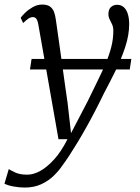

<svg xmlns="http://www.w3.org/2000/svg" viewBox="-72 -575 614 842"><path d="M96.5 -465Q93 -485.5 87.2 -492.8Q81.5 -500 72.5 -500Q62.5 -500 52.8 -493.5Q43 -487 29.5 -474L18.5 -497Q24 -505 38 -518.8Q52 -532.5 71.8 -543.8Q91.5 -555 113 -555Q135 -555 147 -546.5Q159 -538 164.8 -523Q170.5 -508 173 -488Q179.5 -442.5 186 -396.8Q192.5 -351 198.8 -305.2Q205 -259.5 211.5 -214Q218 -168.5 224.5 -123L239.5 9L312 -130Q335.5 -179 356 -220.2Q376.5 -261.5 392 -298.2Q407.5 -335 416.2 -369.8Q425 -404.5 425 -440Q425 -456.5 419.5 -468.2Q414 -480 408.8 -490.2Q403.5 -500.5 403.5 -513Q403.5 -534 414.5 -544Q425.5 -554 441.5 -554Q458.5 -554 470.2 -544Q482 -534 488.2 -514.8Q494.5 -495.5 494.5 -468.5Q494.5 -421.5 477.2 -368.8Q460 -316 434.5 -264.5Q409 -213 384.5 -167Q364.5 -125.5 344.2 -86.5Q324 -47.5 304.2 -12.5Q284.5 22.5 266.2 52.5Q248 82.5 232 107Q216 131.5 202.5 149.5Q186 174 162.8 196.5Q139.5 219 108.2 233.2Q77 247.5 36.5 247.5Q14 247.5 -11.5 243Q-37 238.5 -52.5 230.5L-33.5 166.5Q-24.5 172.5 -4.5 181.8Q15.5 191 48 191Q74.5 191 104.2 174.8Q134 158.5 165 124.5Q196 90.5 224 35.5H184.5ZM504 -316.5 497 -270.5H59.5L66.5 -316.5Z"/></svg>

Font: Merriweather 48pt Light
Style: Italic
Weight: 300
Italic angle: -7.8°
Version: Version 2.101